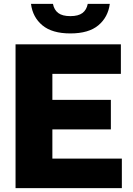

<svg xmlns="http://www.w3.org/2000/svg" viewBox="-20 -968 683 988"><path d="M60 0V-740H602V-588H249.5V-454H550.5V-302H249.5V-152H607V0ZM342 -796Q248 -796 198 -837.8Q148 -879.5 139.5 -948H252.5Q258.5 -917 279.8 -901Q301 -885 342 -885Q383 -885 404.2 -901Q425.5 -917 431.5 -948H545Q536 -879.5 486.2 -837.8Q436.5 -796 342 -796Z"/></svg>

Font: Encode Sans XBd
Style: Regular
Weight: 800
Designer: Multiple Designers
Foundry: Impallari Type
Version: Version 3.002; ttfautohint (v1.8.3) -l 8 -r 50 -G 200 -x 14 